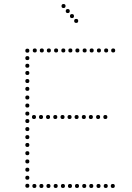

<svg xmlns="http://www.w3.org/2000/svg" viewBox="-20 -942 657 955"><path d="M116 -211Q106 -211 106 -221Q106 -231 116 -231Q126 -231 126 -221Q126 -211 116 -211ZM116 -170Q106 -170 106 -180Q106 -190 116 -190Q126 -190 126 -180Q126 -170 116 -170ZM116 -129Q106 -129 106 -139Q106 -149 116 -149Q126 -149 126 -139Q126 -129 116 -129ZM116 -88Q106 -88 106 -98Q106 -108 116 -108Q126 -108 126 -98Q126 -88 116 -88ZM116 -529Q106 -529 106 -539Q106 -549 116 -549Q126 -549 126 -539Q126 -529 116 -529ZM116 -490Q106 -490 106 -500Q106 -510 116 -510Q126 -510 126 -500Q126 -490 116 -490ZM116 -447Q106 -447 106 -457Q106 -467 116 -467Q126 -467 126 -457Q126 -447 116 -447ZM116 -367Q106 -367 106 -377Q106 -387 116 -387Q126 -387 126 -377Q126 -367 116 -367ZM116 -330Q106 -330 106 -340Q106 -350 116 -350Q126 -350 126 -340Q126 -330 116 -330ZM116 -290Q106 -290 106 -300Q106 -310 116 -310Q126 -310 126 -300Q126 -290 116 -290ZM116 -250Q106 -250 106 -260Q106 -270 116 -270Q126 -270 126 -260Q126 -250 116 -250ZM116 -680Q106 -680 106 -690Q106 -700 116 -700Q126 -700 126 -690Q126 -680 116 -680ZM116 -643Q106 -643 106 -653Q106 -663 116 -663Q126 -663 126 -653Q126 -643 116 -643ZM116 -605Q106 -605 106 -615Q106 -625 116 -625Q126 -625 126 -615Q126 -605 116 -605ZM116 -569Q106 -569 106 -579Q106 -589 116 -589Q126 -589 126 -579Q126 -569 116 -569ZM116 -407Q106 -407 106 -417Q106 -427 116 -427Q126 -427 126 -417Q126 -407 116 -407ZM116 -48Q106 -48 106 -58Q106 -68 116 -68Q126 -68 126 -58Q126 -48 116 -48ZM116 -8Q106 -8 106 -18Q106 -28 116 -28Q126 -28 126 -18Q126 -8 116 -8ZM153 -681Q143 -681 143 -691Q143 -701 153 -701Q163 -701 163 -691Q163 -681 153 -681ZM188 -681Q178 -681 178 -691Q178 -701 188 -701Q198 -701 198 -691Q198 -681 188 -681ZM223 -681Q213 -681 213 -691Q213 -701 223 -701Q233 -701 233 -691Q233 -681 223 -681ZM259 -681Q249 -681 249 -691Q249 -701 259 -701Q269 -701 269 -691Q269 -681 259 -681ZM295 -681Q285 -681 285 -691Q285 -701 295 -701Q305 -701 305 -691Q305 -681 295 -681ZM330 -681Q320 -681 320 -691Q320 -701 330 -701Q340 -701 340 -691Q340 -681 330 -681ZM365 -681Q355 -681 355 -691Q355 -701 365 -701Q375 -701 375 -691Q375 -681 365 -681ZM401 -681Q391 -681 391 -691Q391 -701 401 -701Q411 -701 411 -691Q411 -681 401 -681ZM436 -681Q426 -681 426 -691Q426 -701 436 -701Q446 -701 446 -691Q446 -681 436 -681ZM472 -681Q462 -681 462 -691Q462 -701 472 -701Q482 -701 482 -691Q482 -681 472 -681ZM508 -681Q498 -681 498 -691Q498 -701 508 -701Q518 -701 518 -691Q518 -681 508 -681ZM543 -681Q533 -681 533 -691Q533 -701 543 -701Q553 -701 553 -691Q553 -681 543 -681ZM149 -350Q139 -350 139 -360Q139 -370 149 -370Q159 -370 159 -360Q159 -350 149 -350ZM184 -350Q174 -350 174 -360Q174 -370 184 -370Q194 -370 194 -360Q194 -350 184 -350ZM219 -350Q209 -350 209 -360Q209 -370 219 -370Q229 -370 229 -360Q229 -350 219 -350ZM255 -350Q245 -350 245 -360Q245 -370 255 -370Q265 -370 265 -360Q265 -350 255 -350ZM291 -350Q281 -350 281 -360Q281 -370 291 -370Q301 -370 301 -360Q301 -350 291 -350ZM326 -350Q316 -350 316 -360Q316 -370 326 -370Q336 -370 336 -360Q336 -350 326 -350ZM361 -350Q351 -350 351 -360Q351 -370 361 -370Q371 -370 371 -360Q371 -350 361 -350ZM397 -350Q387 -350 387 -360Q387 -370 397 -370Q407 -370 407 -360Q407 -350 397 -350ZM432 -350Q422 -350 422 -360Q422 -370 432 -370Q442 -370 442 -360Q442 -350 432 -350ZM468 -350Q458 -350 458 -360Q458 -370 468 -370Q478 -370 478 -360Q478 -350 468 -350ZM504 -350Q494 -350 494 -360Q494 -370 504 -370Q514 -370 514 -360Q514 -350 504 -350ZM151 -7Q141 -7 141 -17Q141 -27 151 -27Q161 -27 161 -17Q161 -7 151 -7ZM186 -7Q176 -7 176 -17Q176 -27 186 -27Q196 -27 196 -17Q196 -7 186 -7ZM221 -7Q211 -7 211 -17Q211 -27 221 -27Q231 -27 231 -17Q231 -7 221 -7ZM257 -7Q247 -7 247 -17Q247 -27 257 -27Q267 -27 267 -17Q267 -7 257 -7ZM293 -7Q283 -7 283 -17Q283 -27 293 -27Q303 -27 303 -17Q303 -7 293 -7ZM328 -7Q318 -7 318 -17Q318 -27 328 -27Q338 -27 338 -17Q338 -7 328 -7ZM363 -7Q353 -7 353 -17Q353 -27 363 -27Q373 -27 373 -17Q373 -7 363 -7ZM399 -7Q389 -7 389 -17Q389 -27 399 -27Q409 -27 409 -17Q409 -7 399 -7ZM434 -7Q424 -7 424 -17Q424 -27 434 -27Q444 -27 444 -17Q444 -7 434 -7ZM470 -7Q460 -7 460 -17Q460 -27 470 -27Q480 -27 480 -17Q480 -7 470 -7ZM506 -7Q496 -7 496 -17Q496 -27 506 -27Q516 -27 516 -17Q516 -7 506 -7ZM541 -7Q531 -7 531 -17Q531 -27 541 -27Q551 -27 551 -17Q551 -7 541 -7ZM359 -828Q349 -828 349 -838Q349 -848 359 -848Q369 -848 369 -838Q369 -828 359 -828ZM338 -852Q328 -852 328 -862Q328 -872 338 -872Q348 -872 348 -862Q348 -852 338 -852ZM317 -877Q307 -877 307 -887Q307 -897 317 -897Q327 -897 327 -887Q327 -877 317 -877ZM296 -902Q286 -902 286 -912Q286 -922 296 -922Q306 -922 306 -912Q306 -902 296 -902Z"/></svg>

Font: Raleway Dots 
Style: Regular
Weight: 400
Version: Version 1.000